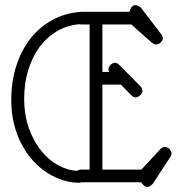

<svg xmlns="http://www.w3.org/2000/svg" viewBox="-20 -711 704 748"><path d="M491.7 -615.7 571.8 -544.4 572.3 -544.9C577.1 -540 582.5 -537.6 588.4 -537.6C591.6 -537.6 594.8 -538.3 597.9 -539.8C601 -541.3 603.8 -543.2 606.2 -545.7C608.6 -548.1 610.6 -550.7 612.1 -553.5C613.5 -556.2 614.3 -558.9 614.3 -561.5C614.3 -567.4 612.1 -572.9 607.9 -578.1L529.8 -680.2C527.2 -683.1 523.8 -685.6 519.5 -687.7C515.3 -689.9 511.2 -690.9 507.3 -690.9C502.4 -690.9 498.5 -689.5 495.4 -686.5C492.3 -683.6 489.6 -679.4 487.3 -673.8L483.9 -665H310.5H298.8C295.6 -665 293.3 -664.9 292 -664.6C253.3 -661.6 217.4 -651.3 184.6 -633.5C151.7 -615.8 123.4 -592 99.6 -562C75.8 -532.1 57.3 -496.7 43.9 -455.8C30.6 -415 23.9 -370.1 23.9 -321.3C23.9 -286.8 27.7 -254.9 35.2 -225.6C42.6 -196.3 52.8 -169.8 65.7 -146C78.5 -122.2 93.5 -101.2 110.6 -82.8C127.7 -64.4 146.1 -49 165.8 -36.6C185.5 -24.3 205.7 -14.9 226.6 -8.5C247.4 -2.2 267.9 1 288.1 1H293.9V-1H529.8L535.6 6.3C541.2 13.8 547.2 17.4 553.7 17.1C557.6 17.1 561.1 16.1 564.2 14.2C567.3 12.2 571.1 9 575.7 4.4L643.6 -99.6C646.8 -104.8 648.4 -109.5 648.4 -113.8C648.4 -118.7 645.9 -123.9 640.9 -129.6C635.8 -135.3 629.6 -138.2 622.1 -138.2C615.2 -138.2 609.4 -135.4 604.5 -129.9L530.8 -50.3H378.9V-381.3H451.2L491.2 -340.3C497.1 -334.5 502.9 -331.5 508.8 -331.5C511.7 -331.5 514.7 -332.4 517.8 -334C520.9 -335.6 523.8 -337.7 526.4 -340.3C529 -342.9 531.1 -345.7 532.7 -348.6C534.3 -351.6 535.2 -354.5 535.2 -357.4C534.8 -360.4 534.1 -363.3 533 -366.2C531.8 -369.1 529.8 -372.1 526.9 -375L480.5 -421.9C478.8 -422.2 477.9 -423.2 477.5 -424.8L445.3 -457.5C439.5 -463.4 433.6 -466.3 427.7 -466.3C425.1 -466.3 422.4 -465.7 419.4 -464.4C416.5 -463.1 413.8 -461.3 411.4 -459C408.9 -456.7 406.8 -454 405 -450.9C403.2 -447.8 402.3 -444.7 402.3 -441.4C402.3 -439.1 403.2 -435.5 404.8 -430.7H378.9V-615.7ZM297.9 -50.3C290.4 -50.3 284.5 -48.7 280.3 -45.4C256.2 -46.4 231.9 -53.5 207.5 -66.7C183.1 -79.8 161.1 -98.5 141.4 -122.6C121.7 -146.6 105.6 -175.9 93 -210.2C80.5 -244.5 74.2 -283.5 74.2 -327.1C74.2 -366.9 79.4 -403.7 89.8 -437.7C100.3 -471.8 114.8 -501.5 133.5 -527.1C152.3 -552.7 174.8 -573.2 201.2 -588.9C227.5 -604.5 256.7 -613.8 288.6 -616.7C290.2 -616.4 291.8 -616.1 293.5 -616C295.1 -615.8 296.9 -615.7 298.8 -615.7H329.1V-50.3Z"/></svg>

Font: Nathan
Style: Regular
Weight: 400
Designer: Peter Wiegel
Foundry: Peter Wiegel
Version: Version 1.001 2009